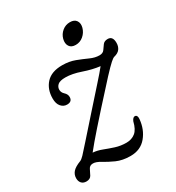

<svg xmlns="http://www.w3.org/2000/svg" viewBox="-151 -660 695 758"><g transform="rotate(-30 197.0 -281.0)"><path d="M327 -101Q323 -55.5 296.5 -23.8Q270 8 224.5 8Q188 8 160.8 -4.2Q133.5 -16.5 113.8 -28.8Q94 -41 80 -41Q65 -41 59.2 -28.8Q53.5 -16.5 46.8 -4.2Q40 8 23 8Q9 8 1.2 -0.5Q-6.5 -9 -6.5 -23Q-6.5 -39.5 4.2 -51.8Q15 -64 41 -74Q48 -76.5 59.2 -88.2Q70.5 -100 96.8 -130Q123 -160 174.5 -217.5Q223.5 -272.5 253.2 -305.8Q283 -339 298.5 -358.5Q264 -362.5 225 -376Q186 -389.5 155.5 -389.5Q130 -389.5 120.2 -380.5Q110.5 -371.5 110.5 -359Q110.5 -346.5 121 -337Q132 -327 132 -314.5Q132 -293 108.5 -293Q92.5 -293 81.5 -305.8Q70.5 -318.5 70.5 -342Q70.5 -384 95 -410.8Q119.5 -437.5 168 -437.5Q200.5 -437.5 226.5 -427.5Q252.5 -417.5 274.5 -407.5Q296.5 -397.5 316.5 -397.5Q332 -397.5 339 -407.5Q346 -417.5 353.2 -427.5Q360.5 -437.5 376 -437.5Q399 -437.5 399 -407Q399 -391 390.8 -379.5Q382.5 -368 363.5 -363.5Q358 -362 345.8 -351.2Q333.5 -340.5 304 -308.8Q274.5 -277 217 -213Q185 -177.5 164 -153.5Q143 -129.5 128.2 -112.2Q113.5 -95 100.5 -78.5Q121 -77 142.2 -68.8Q163.5 -60.5 186.8 -53Q210 -45.5 236.5 -45.5Q260 -45.5 276.8 -58.8Q293.5 -72 301.5 -105.5Q308 -120.5 317 -120Q328.5 -119 327 -101ZM256 -480Q236 -480 227.8 -493Q219.5 -506 224.5 -525.5Q229.5 -544.5 244.8 -557Q260 -569.5 280 -569.5Q300 -569.5 308.5 -557Q317 -544.5 312 -525.5Q306.5 -506 291.2 -493Q276 -480 256 -480Z"/></g></svg>

Font: Fraunces 144pt S100 Light
Style: Italic
Weight: 300
Italic angle: -16°
Version: Version 1.000; ttfautohint (v1.8.3)